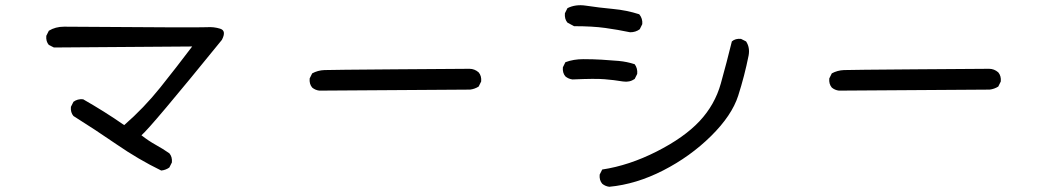

<svg xmlns="http://www.w3.org/2000/svg" viewBox="-20 -674 4040 739"><path d="M600.6 -17.6Q512.7 -60.5 429.7 -117.7Q346.7 -174.8 262.7 -227.5Q251 -241.2 252.9 -262.7L262.7 -282.2Q278.3 -293.9 299.8 -292Q340.8 -268.6 379.9 -244.1Q418.9 -219.7 458 -192.4Q534.2 -258.8 596.7 -336.9Q659.2 -415 719.7 -495.1L187.5 -491.2L168 -501Q156.2 -514.6 158.2 -536.1L168 -555.7Q193.4 -571.3 226.6 -571.3Q749 -567.4 775.9 -569.3Q802.7 -571.3 827.6 -563.5Q852.5 -555.7 834 -520.5Q559.6 -182.6 524.4 -153.3Q551.8 -131.8 579.1 -116.7Q606.4 -101.6 631.8 -84Q643.6 -70.3 641.6 -48.8L631.8 -29.3Q618.2 -19.5 600.6 -17.6Z M1209 -325.2Q1193.4 -327.1 1181.6 -336.9Q1169.9 -350.6 1171.9 -372.1L1181.6 -391.6Q1203.1 -403.3 1228.5 -404.3Q1253.9 -405.3 1503.9 -407.2Q1753.9 -409.2 1787.1 -409.2Q1806.6 -409.2 1822.3 -395.5Q1834 -381.8 1832 -360.4L1822.3 -340.8Q1806.6 -331.1 1789.1 -329.1Z M2325.2 44.9Q2309.6 43 2297.9 33.2Q2286.1 19.5 2288.1 -2L2297.9 -21.5Q2401.4 -37.1 2507.3 -90.8Q2613.3 -144.5 2672.4 -207.5Q2731.4 -270.5 2754.4 -352.5Q2777.3 -434.6 2796.9 -514.6Q2810.5 -526.4 2832 -524.4L2851.6 -514.6Q2867.2 -491.2 2861.3 -460Q2845.7 -381.8 2821.3 -305.7Q2796.9 -229.5 2716.8 -150.4Q2636.7 -71.3 2532.7 -18.1Q2428.7 35.2 2325.2 44.9ZM2377.9 -360.4Q2342.8 -366.2 2306.6 -369.1Q2270.5 -372.1 2183.6 -368.2Q2168 -370.1 2156.2 -379.9Q2144.5 -393.6 2146.5 -415L2156.2 -434.6Q2187.5 -446.3 2225.1 -446.3Q2262.7 -446.3 2295.9 -444.3Q2329.1 -442.4 2361.3 -439.5Q2393.6 -436.5 2422.9 -426.8Q2434.6 -411.1 2432.6 -389.6L2422.9 -370.1Q2403.3 -356.4 2377.9 -360.4ZM2405.3 -549.8Q2358.4 -559.6 2309.6 -566.4Q2260.7 -573.2 2189.5 -573.2L2164.1 -586.9Q2152.3 -600.6 2154.3 -623L2164.1 -642.6Q2195.3 -658.2 2234.4 -652.3Q2286.1 -644.5 2338.9 -639.6Q2391.6 -634.8 2440.4 -619.1Q2454.1 -602.5 2452.1 -581.1L2442.4 -561.5Q2426.8 -549.8 2405.3 -549.8Z M3209 -325.2Q3193.4 -327.1 3181.6 -336.9Q3169.9 -350.6 3171.9 -372.1L3181.6 -391.6Q3203.1 -403.3 3228.5 -404.3Q3253.9 -405.3 3503.9 -407.2Q3753.9 -409.2 3787.1 -409.2Q3806.6 -409.2 3822.3 -395.5Q3834 -381.8 3832 -360.4L3822.3 -340.8Q3806.6 -331.1 3789.1 -329.1Z"/></svg>

Font: JasonHandwriting2
Style: Regular
Weight: 400
Version: Version 1.05.10